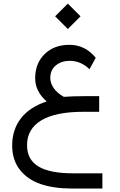

<svg xmlns="http://www.w3.org/2000/svg" viewBox="-20 -726 678 1085"><path d="M291.5 -633.8 363.3 -705.6 435.1 -633.8 363.3 -562ZM48.8 96.2Q48.8 6.8 98.1 -57.1Q147.5 -121.1 243.7 -152.8L242.7 -153.8Q178.7 -209.5 178.7 -284.7Q179.2 -369.1 232.7 -420.9Q286.1 -472.7 371.6 -472.7Q461.9 -472.7 521 -399.4L485.8 -335Q436.5 -382.3 373.5 -382.3Q327.6 -382.3 295.9 -356.7Q264.2 -331.1 264.2 -285.6Q264.2 -255.9 283.7 -227.8Q303.2 -199.7 340.8 -178.7H341.3Q388.7 -182.6 458.5 -182.6H540.5V-94.2H450.7Q293.5 -94.2 213.1 -45.7Q132.8 2.9 132.8 94.2Q132.8 175.8 197 214.6Q261.2 253.4 391.6 253.4H558.6V339.4H385.7Q283.7 339.4 209.5 314Q135.3 288.6 92 233.2Q48.8 177.7 48.8 96.2Z"/></svg>

Font: Shabnam WOL
Style: WOL
Weight: 400
Foundry: DejaVu fonts team - Redesigned by Saber Rastikerdar - Based on Vazir font
Version: Version 5.0.0